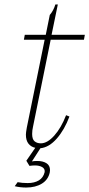

<svg xmlns="http://www.w3.org/2000/svg" viewBox="-20 -654 400 860"><path d="M128 -87Q124 -70 124 -54Q124 -30 135 -21Q146 -12 163 -12Q192 -12 223 -46.5Q254 -81 276 -138L291 -132Q269 -73 234.5 -33.5Q200 6 161 10L123 69Q131 67 147 67Q172 67 188 77Q204 87 204 108Q204 114 203 118Q196 151 167.5 168.5Q139 186 97 186Q70 186 46 180L59 162Q79 166 104 166Q134 166 154 154Q174 142 180 117Q182 102 169 94.5Q156 87 136 87Q126 87 112 89L98 66L138 8Q119 4 107.5 -10.5Q96 -25 96 -51Q96 -60 100 -82L180 -476H87L91 -498H185L203 -587Q220 -607 228 -634H239L211 -498H360L356 -476H207Z"/></svg>

Font: Trirong Thin
Style: Italic
Weight: 250
Italic angle: -12°
Designer: Katatrad Team
Foundry: CadsonDemak
Version: Version 1.001